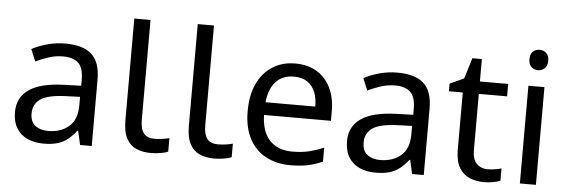

<svg xmlns="http://www.w3.org/2000/svg" viewBox="-49 -888 3098 1049"><g transform="rotate(5 1500.5 -363.5)"><path d="M288 -545Q386 -545 433 -502Q480 -459 480 -365V0H416L399 -76H395Q372 -47 347.5 -27.5Q323 -8 291.5 1Q260 10 215 10Q167 10 128.5 -7Q90 -24 68 -59.5Q46 -95 46 -149Q46 -229 109 -272.5Q172 -316 303 -320L394 -323V-355Q394 -422 365 -448Q336 -474 283 -474Q241 -474 203 -461.5Q165 -449 132 -433L105 -499Q140 -518 188 -531.5Q236 -545 288 -545ZM314 -259Q214 -255 175.5 -227Q137 -199 137 -148Q137 -103 164.5 -82Q192 -61 235 -61Q303 -61 348 -98.5Q393 -136 393 -214V-262Z M804 10Q760 10 725.5 -4.5Q691 -19 671 -55.5Q651 -92 651 -157V-714H740V-165Q740 -117 758.5 -93Q777 -69 817 -69Q839 -69 862.5 -72.5Q886 -76 899 -80V-6Q885 1 857.5 5.5Q830 10 804 10Z M1152 10Q1108 10 1073.5 -4.5Q1039 -19 1019 -55.5Q999 -92 999 -157V-714H1088V-165Q1088 -117 1106.5 -93Q1125 -69 1165 -69Q1187 -69 1210.5 -72.5Q1234 -76 1247 -80V-6Q1233 1 1205.5 5.5Q1178 10 1152 10Z M1549 -546Q1618 -546 1667.5 -516Q1717 -486 1743.5 -431.5Q1770 -377 1770 -304V-251H1403Q1405 -160 1449.5 -112.5Q1494 -65 1574 -65Q1625 -65 1664.5 -74.5Q1704 -84 1746 -102V-25Q1705 -7 1665 1.5Q1625 10 1570 10Q1494 10 1435.5 -21Q1377 -52 1344.5 -113.5Q1312 -175 1312 -264Q1312 -352 1341.5 -415Q1371 -478 1424.5 -512Q1478 -546 1549 -546ZM1548 -474Q1485 -474 1448.5 -433.5Q1412 -393 1405 -321H1678Q1678 -367 1664 -401Q1650 -435 1621.5 -454.5Q1593 -474 1548 -474Z M2109 -545Q2207 -545 2254 -502Q2301 -459 2301 -365V0H2237L2220 -76H2216Q2193 -47 2168.5 -27.5Q2144 -8 2112.5 1Q2081 10 2036 10Q1988 10 1949.5 -7Q1911 -24 1889 -59.5Q1867 -95 1867 -149Q1867 -229 1930 -272.5Q1993 -316 2124 -320L2215 -323V-355Q2215 -422 2186 -448Q2157 -474 2104 -474Q2062 -474 2024 -461.5Q1986 -449 1953 -433L1926 -499Q1961 -518 2009 -531.5Q2057 -545 2109 -545ZM2135 -259Q2035 -255 1996.5 -227Q1958 -199 1958 -148Q1958 -103 1985.5 -82Q2013 -61 2056 -61Q2124 -61 2169 -98.5Q2214 -136 2214 -214V-262Z M2646 -62Q2666 -62 2687 -65.5Q2708 -69 2721 -73V-6Q2707 1 2681 5.5Q2655 10 2631 10Q2589 10 2553.5 -4.5Q2518 -19 2496 -55Q2474 -91 2474 -156V-468H2398V-510L2475 -545L2510 -659H2562V-536H2717V-468H2562V-158Q2562 -109 2585.5 -85.5Q2609 -62 2646 -62Z M2916 -536V0H2828V-536ZM2873 -737Q2893 -737 2908.5 -723.5Q2924 -710 2924 -681Q2924 -653 2908.5 -639Q2893 -625 2873 -625Q2851 -625 2836 -639Q2821 -653 2821 -681Q2821 -710 2836 -723.5Q2851 -737 2873 -737Z"/></g></svg>

Font: uguzrati25
Style: Book
Weight: 400
Designer: Jelle Bosma - Monotype Design Team, Universal Thirst
Foundry: Monotype Imaging Inc.
Version: Version 2.106